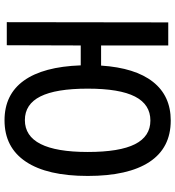

<svg xmlns="http://www.w3.org/2000/svg" viewBox="17 -782 775 849"><g transform="rotate(90 404.5 -357.5)"><path d="M512 10Q398 10 336.5 -75.5Q275 -161 269 -327H181L180 0H78L79 -714H181V-417H270Q280 -568 342 -646.5Q404 -725 513 -725Q634 -725 696 -631Q758 -537 758 -358Q758 -179 695 -84.5Q632 10 512 10ZM511 -80Q652 -80 652 -358Q652 -499 617.5 -567Q583 -635 513 -635Q442 -635 407 -567Q372 -499 372 -358Q372 -217 406.5 -148.5Q441 -80 511 -80Z"/></g></svg>

Font: Noto Sans Condensed Medium
Style: Regular
Weight: 500
Width: 3
Designer: Monotype Design Team
Foundry: Monotype Imaging Inc.
Version: Version 2.013; ttfautohint (v1.8.4.7-5d5b)